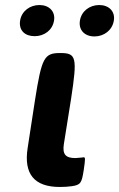

<svg xmlns="http://www.w3.org/2000/svg" viewBox="-20 -739 474 764"><path d="M218 5C235 5 251 4 265 2C302 -3 305 -12 313 -61C320 -109 320 -114 312 -113L304 -112L280 -110C241 -110 228 -125 234 -165L263 -347C288 -511 284 -528 220 -528C156 -528 146 -511 119 -339L90 -150C74 -47 116 5 218 5ZM118 -595C156 -595 189 -619 195 -657C201 -694 175 -719 137 -719C99 -719 66 -695 60 -657C54 -618 79 -595 118 -595ZM356 -594C394 -594 427 -619 433 -657C439 -694 413 -719 375 -719C337 -719 304 -695 298 -657C292 -619 317 -594 356 -594Z"/></svg>

Font: Asimov Print
Style: AIt
Weight: 500
Designer: Google
Version: Version 2.000980: 2014